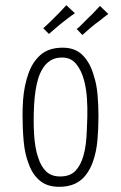

<svg xmlns="http://www.w3.org/2000/svg" viewBox="-20 -711 467 741"><path d="M208 10Q162 10 133.5 -14Q105 -38 91 -78Q76 -115 71.5 -164.5Q67 -214 67 -266Q67 -296 69 -324.5Q71 -353 76.5 -379.5Q82 -406 90 -428Q106 -473 137.5 -500Q169 -527 222 -527Q271 -527 300 -497Q329 -467 342 -419Q353 -386 356.5 -345.5Q360 -305 360 -263Q360 -214 356 -169.5Q352 -125 339 -88Q329 -59 312 -36.5Q295 -14 269.5 -2Q244 10 208 10ZM212 -30Q251 -30 271.5 -52Q292 -74 302 -110Q308 -131 311 -155Q314 -179 315 -205.5Q316 -232 317 -259Q318 -295 315.5 -331.5Q313 -368 305 -399Q295 -438 274.5 -463.5Q254 -489 220 -489Q195 -489 177.5 -479Q160 -469 148 -451.5Q136 -434 128 -410Q121 -387 117 -360Q113 -333 111.5 -304Q110 -275 110 -246Q110 -220 111.5 -194Q113 -168 117 -144Q121 -120 128 -101Q138 -69 158 -49.5Q178 -30 212 -30ZM298 -576 276 -599Q282 -603 288.5 -609.5Q295 -616 303 -624Q311 -632 319 -640Q329 -649 337.5 -658Q346 -667 353.5 -675Q361 -683 366 -688L398 -657Q393 -654 384.5 -647Q376 -640 366.5 -632.5Q357 -625 347 -618Q338 -611 328 -602.5Q318 -594 310.5 -587Q303 -580 298 -576ZM169 -580 147 -602Q152 -607 159 -613Q166 -619 174 -627Q182 -635 190 -643Q199 -652 208 -661Q217 -670 224.5 -678.5Q232 -687 236 -691L269 -660Q264 -657 255.5 -650.5Q247 -644 237 -636.5Q227 -629 217 -621Q208 -614 198.5 -605.5Q189 -597 181 -590.5Q173 -584 169 -580Z"/></svg>

Font: Truculenta ExtraLight
Style: Regular
Weight: 250
Version: Version 1.002